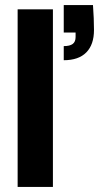

<svg xmlns="http://www.w3.org/2000/svg" viewBox="-20 -742 402 762"><path d="M50 0V-705H190V0ZM233 -503V-559Q257 -559 268.5 -567.5Q280 -576 280 -595V-613H233V-722H349Q351 -693 352 -670Q353 -647 353 -623Q353 -565 322.5 -534Q292 -503 233 -503Z"/></svg>

Font: DM Sans 36pt ExtraBold
Style: Regular
Weight: 800
Designer: Colophon Foundry, Jonny Pinhorn
Foundry: Colophon Foundry
Version: Version 4.004;gftools[0.9.30]